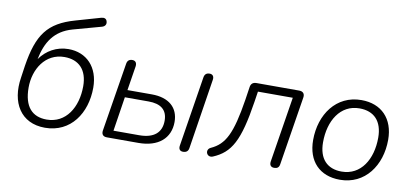

<svg xmlns="http://www.w3.org/2000/svg" viewBox="-68 -940 2519 1172"><g transform="rotate(10 1191.5 -353.5)"><path d="M254 8C414 8 503 -126 503 -284C503 -411 426 -490 314 -490C241 -490 178 -454 138 -397C159 -503 206 -581 317 -612L491 -660C509 -665 518 -679 513 -696C509 -713 495 -718 477 -713L324 -669C159 -622 100 -541 69 -344L58 -268C33 -111 104 8 254 8ZM256 -43C167 -43 114 -97 114 -217C114 -330 179 -438 298 -438C387 -438 441 -384 441 -282C441 -151 375 -43 256 -43Z M637 0H833C955 0 1028 -62 1028 -164C1028 -252 969 -306 862 -306H711L735 -457C738 -479 728 -492 709 -492C689 -492 678 -482 675 -462L606 -36C603 -13 614 0 637 0ZM829 -47H670L703 -260H850C925 -260 967 -229 967 -161C967 -88 921 -47 829 -47ZM1110 6C1131 6 1142 -4 1145 -23L1213 -457C1217 -479 1207 -492 1188 -492C1168 -492 1157 -482 1154 -462L1085 -29C1081 -6 1091 6 1110 6Z M1675 6C1694 6 1705 -2 1708 -22L1776 -447C1780 -471 1768 -485 1744 -485H1480C1458 -485 1445 -475 1442 -453L1430 -373C1396 -158 1359 -86 1273 -47C1238 -31 1258 18 1295 3C1404 -43 1449 -123 1487 -370L1497 -435H1713L1648 -28C1645 -6 1655 6 1675 6Z M2082 8C2238 8 2331 -124 2331 -283C2331 -414 2253 -494 2129 -494C1973 -494 1880 -362 1880 -203C1880 -71 1957 8 2082 8ZM2084 -43C1995 -43 1942 -97 1942 -200C1942 -333 2007 -442 2126 -442C2216 -442 2269 -388 2269 -285C2269 -152 2204 -43 2084 -43Z"/></g></svg>

Font: SN Pro Light
Style: Italic
Weight: 300
Italic angle: -8.99998°
Designer: Tobias Whetton
Foundry: Supernotes
Version: Version 1.001;Glyphs 3.2 (3249)